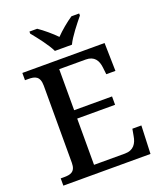

<svg xmlns="http://www.w3.org/2000/svg" viewBox="-166 -1037 965 1143"><g transform="rotate(-20 316.5 -465.5)"><path d="M262 -771H370C391 -816 443 -880 474 -918V-931H425C390 -908 346 -871 316 -840C286 -871 242 -908 208 -931H159V-918C190 -880 241 -816 262 -771ZM35 0H587L594 -178H537L529 -134C522 -90 500 -54 445 -54H249V-347H489V-400H249V-660H417C471 -660 492 -626 497 -580L502 -536H560L556 -714H35V-668H57C97 -668 129 -660 129 -599V-110C129 -53 96 -46 57 -46H35Z"/></g></svg>

Font: Noto Naskh Arabic UI Medium
Style: Regular
Weight: 500
Designer: Monotype Design Team, David Williams, Mohamad Dakak and Nizar Qandah
Foundry: Monotype Imaging Inc.
Version: Version 2.014